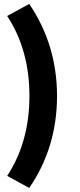

<svg xmlns="http://www.w3.org/2000/svg" viewBox="-20 -848 407 978"><path d="M128.9 -828.1Q270.5 -619.1 270.5 -359.4Q270.5 -96.7 128.9 109.4L16.6 47.9Q129.9 -125 129.9 -359.4Q129.9 -593.8 16.6 -766.6Z"/></svg>

Font: Min Sans Bold
Style: Regular
Weight: 700
Designer: Jinseong-Kim, NotoSansCJK, Nunito
Foundry: Jinseong-Kim
Version: Version 1.400;Glyphs 3.1.2 (3151)